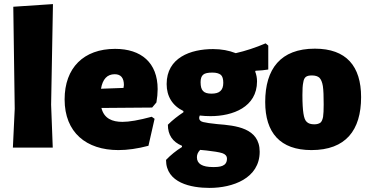

<svg xmlns="http://www.w3.org/2000/svg" viewBox="-20 -722 1800 939"><path d="M230 -210 239 -702 45 -689 52 -190 43 0H238Z M724 -196 745 -221C749 -244 751 -266 751 -286C751 -416 670 -483 543 -483C389 -483 296 -390 296 -236C296 -74 402 12 559 12C604 12 653 5 706 -9L736 -141L722 -151C659 -134 612 -126 579 -126C529 -126 489 -142 476 -194ZM586 -306 584 -292 474 -288C482 -335 504 -359 541 -359C571 -359 586 -341 586 -306Z M1230 -376C1254 -377 1275 -379 1292 -382V-499L1279 -510C1230 -489 1181 -473 1133 -462C1100 -475 1063 -482 1022 -482C912 -482 795 -440 795 -311C795 -251 823 -205 877 -179V-173C850 -155 824 -135 801 -112C801 -62 824 -28 870 -9V-3C841 15 815 36 792 60C792 173 915 197 1005 197C1117 197 1250 151 1250 20C1250 -97 1132 -108 1043 -115C1010 -118 987 -122 974 -125C961 -128 954 -135 954 -145C954 -148 955 -152 957 -157C974 -155 992 -154 1010 -154C1118 -154 1237 -198 1237 -324C1237 -341 1234 -357 1228 -372ZM1058 -277C1049 -268 1034 -264 1014 -264C995 -264 981 -268 973 -277C965 -285 961 -299 961 -320C961 -337 965 -350 974 -357C982 -364 997 -367 1019 -367C1038 -367 1051 -363 1060 -356C1068 -349 1072 -336 1072 -317C1072 -298 1067 -285 1058 -277ZM1067 27C1082 32 1090 41 1090 54C1090 93 1053 95 1022 95C969 95 943 79 943 47C943 34 948 22 959 11L990 14C1025 18 1051 22 1067 27Z M1520 -484C1352 -484 1277 -385 1277 -223C1277 -73 1350 12 1503 12C1671 12 1746 -85 1746 -247C1746 -398 1674 -484 1520 -484ZM1506 -353C1522 -353 1534 -349 1542 -342C1550 -334 1556 -320 1559 -301C1562 -281 1563 -251 1563 -211C1563 -184 1562 -163 1560 -150C1557 -136 1553 -127 1547 -122C1540 -117 1530 -114 1517 -114C1500 -114 1488 -118 1480 -126C1472 -133 1467 -147 1464 -167C1461 -186 1459 -216 1459 -257C1459 -284 1460 -305 1463 -318C1467 -346 1479 -353 1506 -353Z"/></svg>

Font: Luna Sans Black
Style: Regular
Weight: 900
Designer: Juan Pablo del Peral
Foundry: Huerta Tipografica
Version: Version 2.001; ttfautohint (v1.5)